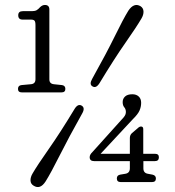

<svg xmlns="http://www.w3.org/2000/svg" viewBox="-20 -734 706 774"><path d="M71 -655Q53.5 -655 53.5 -672.5Q53.5 -689 72 -689H109Q121 -689 127.8 -693Q134.5 -697 142 -705.5Q151 -714 161 -714Q179 -714 179 -695.5V-414Q179 -396.5 197 -394.5L230 -391Q243.5 -389 243.5 -375.5Q243.5 -361.5 227.5 -361.5H68.5Q52.5 -361.5 52.5 -375.5Q52.5 -389.5 66.5 -391L104.5 -394.5Q123 -396 123 -414.5V-632.5Q123 -646.5 119 -650.8Q115 -655 104.5 -655ZM503.5 -177.5Q503.5 -189 511 -196.5L535 -217Q542 -224 548.5 -224Q557.5 -224 557.5 -213.5V-114H605Q620.5 -114 620.5 -100Q620.5 -84.5 604.5 -84.5H558V-55.5Q558 -36.5 576 -33.5L594.5 -30Q608.5 -27 608.5 -14.5Q608.5 0 592.5 0H467Q451 0 451 -14.5Q451 -27.5 464.5 -30L485.5 -33.5Q503.5 -36.5 503.5 -55.5V-84.5H359.5Q341.5 -84.5 341.5 -100.5Q341.5 -110.5 353 -121.5L470 -251.5Q478 -259.5 482.8 -266.8Q487.5 -274 487.5 -282Q487.5 -294 481 -301.5Q474.5 -309 474.5 -322.5Q474.5 -336 484.2 -345Q494 -354 513.5 -354Q529.5 -354 539.2 -345Q549 -336 549 -319.5Q549 -303.5 542.5 -288.5Q536 -273.5 515.5 -253.5L385.5 -114H503.5ZM381 -398.5Q367 -376.5 352.5 -386Q339 -394 351.5 -416Q409 -519 442.8 -588Q476.5 -657 497.5 -691Q520 -724.5 546.5 -709Q558 -701.5 558.5 -687.8Q559 -674 550 -659Q530.5 -625.5 486 -562Q441.5 -498.5 381 -398.5ZM281 -295.5Q294.5 -317 309.5 -308Q324 -299 311.5 -277Q256 -178 220.5 -107.2Q185 -36.5 164 -3Q142 31.5 115.5 14.5Q103.5 7.5 103 -6.2Q102.5 -20 111.5 -35Q131 -68.5 177 -134Q223 -199.5 281 -295.5Z"/></svg>

Font: Fraunces 72pt SuperSoft Light
Style: Regular
Weight: 300
Version: Version 1.000;[0bf87f6ff]